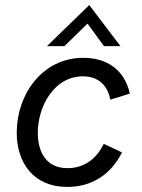

<svg xmlns="http://www.w3.org/2000/svg" viewBox="-20 -729 558 757"><path d="M245 8C336 8 414 -35 461 -128L389 -162C362 -105 314 -66 246 -66C163 -66 129 -129 129 -205C129 -308 192 -428 307 -428C369 -428 404 -392 415 -336L492 -360C471 -453 403 -501 308 -501C147 -501 46 -357 46 -206C46 -86 113 8 245 8ZM165 -547H234L325 -636L390 -547H455L332 -709Z"/></svg>

Font: HK Grotesk
Style: Italic
Weight: 400
Italic angle: -16°
Designer: Alfredo Marco Pradil
Foundry: Hanken Design Co.
Version: Version 3.001;FEAKit 1.0